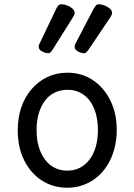

<svg xmlns="http://www.w3.org/2000/svg" viewBox="-20 -859 629 898"><path d="M295 19Q228 19 175.5 -15Q123 -49 93 -109.5Q63 -170 63 -250Q63 -309 80 -358Q97 -407 128.5 -443Q160 -479 202 -499Q244 -519 295 -519Q362 -519 414 -484.5Q466 -450 496 -389.5Q526 -329 526 -251Q526 -204 515 -163Q504 -122 483.5 -88.5Q463 -55 434.5 -31Q406 -7 370.5 6Q335 19 295 19ZM295 -61Q328 -61 354 -74.5Q380 -88 399 -113Q418 -138 428 -173Q438 -208 438 -251Q438 -308 420.5 -350.5Q403 -393 371 -416Q339 -439 295 -439Q263 -439 236 -426Q209 -413 190 -387.5Q171 -362 161 -327.5Q151 -293 151 -250Q151 -193 169 -150.5Q187 -108 219 -84.5Q251 -61 295 -61ZM205 -610Q193 -610 177 -618.5Q161 -627 161 -640Q161 -643 161.5 -646.5Q162 -650 165 -655L244 -820Q248 -828 253 -833.5Q258 -839 269 -839Q280 -839 294 -833.5Q308 -828 318.5 -819Q329 -810 329 -799Q329 -795 327.5 -790.5Q326 -786 321 -778L225 -625Q220 -617 215.5 -613.5Q211 -610 205 -610ZM373 -610Q360 -610 344.5 -618.5Q329 -627 329 -640Q329 -643 329.5 -646.5Q330 -650 333 -655L419 -820Q424 -828 428.5 -833.5Q433 -839 444 -839Q455 -839 469 -833.5Q483 -828 493.5 -819Q504 -810 504 -799Q504 -795 502.5 -790.5Q501 -786 496 -778L393 -625Q387 -617 382.5 -613.5Q378 -610 373 -610Z"/></svg>

Font: Playwrite HR Lijeva
Style: Regular
Weight: 400
Designer: Veronika Burian, José Scaglione
Foundry: TypeTogether
Version: Version 1.002